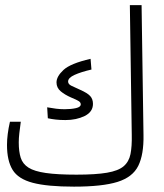

<svg xmlns="http://www.w3.org/2000/svg" viewBox="-20 -713 626 735"><path d="M263.2 1.5Q161.1 1.5 105.5 -13.2Q49.8 -27.8 28.3 -62.7Q6.8 -97.7 6.8 -158.2Q6.8 -197.8 18.1 -247.1H59.6Q56.2 -222.7 54 -203.1Q51.8 -183.6 51.8 -168Q51.8 -132.8 59.3 -109.1Q66.9 -85.4 89.1 -71.3Q111.3 -57.1 155.5 -50.8Q199.7 -44.4 272.9 -44.4Q346.7 -44.4 389.6 -51.8Q432.6 -59.1 453.1 -76.4Q473.6 -93.8 479.5 -123Q485.4 -152.3 484.4 -196.8L477.1 -693.4H522L529.3 -196.8Q530.8 -121.6 509.3 -78.1Q487.8 -34.7 429.7 -16.6Q371.6 1.5 263.2 1.5ZM230.5 -253.4Q209 -253.4 192.6 -255.4Q176.3 -257.3 163.1 -260.3L160.6 -302.2Q179.2 -298.8 194.6 -296.9Q210 -294.9 227.5 -294.9Q252.4 -294.9 270.8 -299.1Q289.1 -303.2 289.1 -313.5Q289.1 -320.8 281.7 -325.7Q274.4 -330.6 251 -340.3Q228.5 -350.1 212.4 -363.5Q196.3 -377 196.3 -397.5Q196.3 -420.4 223.1 -445.3Q250 -470.2 326.7 -487.8L330.1 -446.8Q290 -437.5 265.4 -426.3Q240.7 -415 240.7 -400.9Q240.7 -390.6 253.7 -384.5Q266.6 -378.4 286.1 -369.6Q314.9 -356.9 325.4 -345.2Q335.9 -333.5 335.9 -315.4Q335.9 -284.7 304.2 -269Q272.5 -253.4 230.5 -253.4Z"/></svg>

Font: Cascadia Mono ExtraLight
Style: Regular
Weight: 200
Monospace: yes
Designer: Aaron Bell
Foundry: Saja Typeworks
Version: Version 2404.023; ttfautohint (v1.8.4)